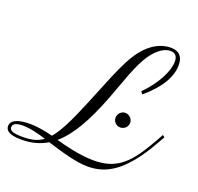

<svg xmlns="http://www.w3.org/2000/svg" viewBox="-139 -938 1161 1123"><g transform="rotate(20 441.0 -376.0)"><path d="M674.8 -471.7C766.1 -548.3 816.4 -627.9 816.4 -704.6C816.4 -750 798.8 -785.6 737.3 -785.6C691.9 -785.6 640.6 -765.1 596.2 -721.7C516.1 -643.1 472.7 -508.3 390.6 -312.5C338.4 -187 300.8 -109.9 260.3 -63.5C219.2 -74.2 169.9 -85 116.2 -85C66.4 -85 0 -75.7 0 -29.3C0 -5.4 18.6 19 100.1 19C159.7 19 211.4 5.9 259.3 -22.5C348.1 4.9 442.9 34.2 517.6 34.2C627.4 34.2 733.4 -16.1 856.9 -235.4L882.3 -280.3L869.1 -289.6L844.2 -244.6C754.4 -86.4 688.5 -11.2 539.1 -11.2C455.1 -11.2 362.8 -34.2 299.8 -51.8C373.5 -114.3 436 -221.7 499.5 -386.2C544.9 -503.9 578.1 -618.7 632.3 -692.9C667.5 -740.7 707 -767.1 743.7 -767.1C778.8 -767.1 788.1 -742.7 788.1 -716.3C788.1 -655.8 739.3 -562.5 662.6 -486.8ZM100.6 1.5C33.2 1.5 19.5 -12.2 19.5 -29.3C19.5 -51.8 43 -61.5 81.1 -61.5C130.4 -61.5 185.5 -45.9 228 -32.7C193.4 -6.8 154.3 1.5 100.6 1.5ZM574.2 -290C574.2 -265.1 594.2 -245.6 619.1 -245.6C644 -245.6 665 -265.6 665 -290.5C665 -315.4 644 -336.4 619.1 -336.4C594.7 -336.4 574.2 -315.4 574.2 -290Z"/></g></svg>

Font: Petit Formal Script
Style: Regular
Weight: 400
Designer: Pablo Impallari, Brenda Gallo, Rodrigo Fuenzalida
Foundry: Pablo Impallari, Brenda Gallo, Rodrigo Fuenzalida
Version: Version 1.001